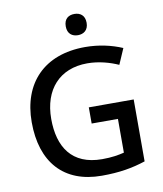

<svg xmlns="http://www.w3.org/2000/svg" viewBox="-98 -998 924 1087"><g transform="rotate(-10 363.5 -454.5)"><path d="M404 -919C371 -919 344 -902 344 -858C344 -815 371 -797 404 -797C436 -797 464 -815 464 -858C464 -902 436 -919 404 -919ZM393 -384V-291H544V-97C511 -89 474 -82 417 -82C243 -82 172 -195 172 -356C172 -525 268 -631 427 -631C493 -631 556 -613 605 -591L644 -681C583 -707 510 -724 431 -724C195 -724 60 -581 60 -357C60 -127 180 10 399 10C500 10 575 -3 651 -28V-384Z"/></g></svg>

Font: Noto Sans Gujarati UI Medium
Style: Regular
Weight: 500
Designer: Jelle Bosma - Monotype Design Team, Universal Thirst
Foundry: Monotype Imaging Inc.
Version: Version 2.106